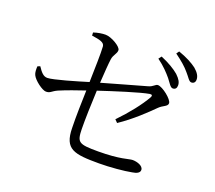

<svg xmlns="http://www.w3.org/2000/svg" viewBox="-128 -964 1256 1122"><g transform="rotate(20 500.0 -403.5)"><path d="M295 -704C344 -697 374 -691 376 -666C379 -626 376 -526 374 -444C306 -423 168 -382 133 -382C108 -382 92 -402 72 -432L56 -426C55 -407 55 -387 62 -373C75 -345 130 -304 153 -304C181 -304 182 -318 218 -334C260 -352 325 -375 373 -391C371 -325 368 -226 370 -157C372 -25 432 -16 589 -16C655 -16 743 -24 788 -33C815 -37 834 -46 834 -64C834 -90 794 -102 767 -102C744 -102 698 -80 559 -80C437 -80 427 -88 425 -170C424 -229 427 -323 431 -411C521 -441 674 -490 729 -499C743 -501 747 -494 740 -482C709 -427 653 -356 590 -291L607 -274C688 -328 759 -397 801 -439C824 -462 853 -465 853 -486C853 -510 785 -564 756 -564C741 -564 734 -546 705 -538C646 -521 519 -486 433 -461C437 -526 441 -582 445 -611C449 -641 469 -653 469 -676C469 -698 404 -736 368 -736C347 -736 321 -732 294 -723ZM705 -710C748 -679 776 -648 797 -623C817 -598 828 -575 843 -575C859 -575 867 -585 867 -602C867 -621 858 -638 833 -662C807 -684 769 -707 719 -728ZM793 -774C838 -741 864 -718 885 -693C907 -669 918 -645 933 -645C948 -645 957 -654 957 -671C957 -691 946 -711 920 -733C895 -752 857 -773 805 -791Z"/></g></svg>

Font: Source Han Serif
Style: Regular
Weight: 400
Designer: Ryoko NISHIZUKA 西塚涼子 (kana & ideographs); Frank Grießhammer (Latin, Greek & Cyrillic); Wenlong ZHANG 张文龙 (bopomofo); San
Foundry: Adobe Systems Incorporated
Version: Version 1.001;PS 1.001;hotconv 16.6.54;makeotf.lib2.5.65590